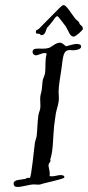

<svg xmlns="http://www.w3.org/2000/svg" viewBox="-20 -725 348 760"><path d="M300 -546C296 -549 291 -551 285 -551C268 -551 246 -542 242 -542C238 -542 229 -556 217 -556C199 -556 185 -538 172 -535C144 -527 109 -542 109 -519C109 -511 117 -506 121 -506C132 -506 145 -515 156 -515C159 -515 162 -514 165 -513C157 -488 162 -462 158 -433C156 -425 152 -417 150 -411C147 -399 148 -390 146 -375C145 -361 139 -350 139 -335C139 -325 140 -315 140 -305C140 -289 134 -282 132 -269C128 -241 128 -211 125 -185C123 -175 119 -167 118 -159C115 -139 104 -21 98 -21H90C85 -21 83 -18 81 -17C64 -13 34 -15 34 1C34 12 40 15 50 15C68 15 97 5 114 5C122 5 127 6 132 6C134 6 137 5 140 5C154 -1 235 -16 235 -23C235 -31 226 -32 220 -32C209 -32 197 -27 185 -27C182 -27 179 -28 176 -28C176 -31 177 -34 177 -37C177 -49 172 -64 172 -70C172 -79 180 -84 180 -88C180 -90 179 -91 179 -93V-94C191 -130 189 -171 194 -225C196 -239 199 -259 201 -276C205 -296 213 -315 213 -335C213 -344 212 -354 212 -364C212 -387 219 -421 223 -451C230 -501 229 -527 257 -527C261 -527 265 -526 270 -526C279 -526 301 -529 301 -540C301 -542 301 -543 300 -546ZM308 -612C308 -624 294 -626 294 -634C294 -639 280 -648 278 -651C258 -677 243 -705 231 -705C227 -705 216 -694 215 -693L133 -610C129 -606 122 -609 122 -598C122 -589 129 -593 136 -591C139 -590 139 -586 145 -586C160 -586 162 -608 166 -615C168 -618 174 -623 177 -627C194 -646 199 -661 208 -661C210 -661 235 -627 240 -621C252 -602 256 -580 272 -580C281 -581 307 -605 308 -610Z"/></svg>

Font: Jim Nightshade
Style: Regular
Weight: 400
Designer: Astigmatic (AOETI)
Foundry: Astigmatic (AOETI)
Version: Version 1.000